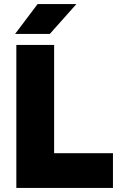

<svg xmlns="http://www.w3.org/2000/svg" viewBox="-20 -920 593 940"><path d="M60 0V-700H245V-170H533V0ZM54 -754 164 -900H354L224 -754Z"/></svg>

Font: Figtree Black
Style: Regular
Weight: 900
Designer: Erik Kennedy
Foundry: Erik Kennedy
Version: Version 2.001;gftools[0.9.30]